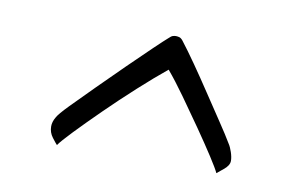

<svg xmlns="http://www.w3.org/2000/svg" viewBox="-43 -720 625 408"><g transform="rotate(10 270.0 -516.0)"><path d="M99 -380Q96 -383 88 -393.5Q80 -404 80 -417Q80 -422 81.5 -427Q83 -432 86 -437Q90 -445 110.5 -466Q131 -487 159 -515Q187 -543 215 -570.5Q243 -598 264.5 -618.5Q286 -639 293 -645Q298 -650 301.5 -651Q305 -652 308 -652Q311 -652 315 -651Q319 -650 323 -645Q337 -627 355.5 -600.5Q374 -574 393.5 -544.5Q413 -515 430.5 -489Q448 -463 458 -446Q462 -440 465.5 -429.5Q469 -419 469 -411Q469 -401 457 -391.5Q445 -382 443 -380Q439 -389 423.5 -413Q408 -437 386.5 -468Q365 -499 343.5 -529Q322 -559 305 -579Q278 -557 245 -527Q212 -497 181 -466.5Q150 -436 127.5 -412.5Q105 -389 99 -380Z"/></g></svg>

Font: Briem Hand Thin
Style: Regular
Weight: 100
Designer: Gunnlaugur SE Briem, Eben Sorkin
Foundry: Sorkin Type Co.
Version: Version 1.003